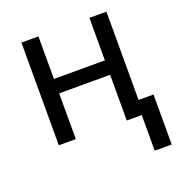

<svg xmlns="http://www.w3.org/2000/svg" viewBox="-130 -646 883 942"><g transform="rotate(-20 311.0 -175.0)"><path d="M439.9 0V-238.8H173.8V0H85V-536.1H173.8V-314H439.9V-536.1H528.8V-75.2H606.9V186H518.1V0Z"/></g></svg>

Font: Genotype
Style: Regular
Weight: 400
Foundry: Ascender Corporation
Version: Version 1.00